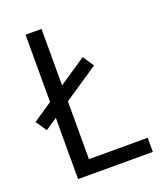

<svg xmlns="http://www.w3.org/2000/svg" viewBox="-131 -793 752 881"><g transform="rotate(-20 244.5 -352.5)"><path d="M98 0V-705H176V-69H463V0ZM40 -260 4 -313 309 -519 345 -465Z"/></g></svg>

Font: Nunito Sans 10pt Condensed
Style: Regular
Weight: 400
Width: 3
Designer: Vernon Adams
Foundry: Vernon Adams
Version: Version 3.101;gftools[0.9.27]